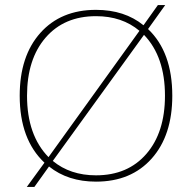

<svg xmlns="http://www.w3.org/2000/svg" viewBox="-20 -709 760 760"><path d="M566 -594Q662 -503 662 -330Q662 -173 580.5 -81.5Q499 10 360 10Q249 10 174 -50L116 31H86L156 -65Q58 -157 58 -330Q58 -487 139.5 -578.5Q221 -670 360 -670Q473 -670 548 -609L605 -689H634ZM87 -330Q87 -174 172 -87L532 -587Q463 -645 360 -645Q234 -645 160.5 -560Q87 -475 87 -330ZM360 -15Q486 -15 559.5 -100Q633 -185 633 -330Q633 -485 550 -571L189 -72Q258 -15 360 -15Z"/></svg>

Font: Elaine Sans ExtraLight
Style: Regular
Weight: 275
Designer: Wei Huang
Foundry: Wei Huang
Version: Version 2.001;December 24, 2019;FontCreator 12.0.0.2547 64-b